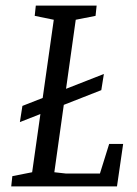

<svg xmlns="http://www.w3.org/2000/svg" viewBox="-20 -668 490 688"><path d="M51.2 -230.5 60.3 -288.5 352.2 -402.9 343 -345ZM20.2 0 24.2 -36.8 95.2 -50.8 172.7 -597.2 104.4 -611.2 108.3 -648H326.3L322.4 -611.2L251.4 -597.2L174.7 -50.8L216 -46.2H338.1L371.2 -152.3H421.3L399.2 0Z"/></svg>

Font: Faustina Light
Style: Italic
Weight: 300
Italic angle: -8°
Designer: Alfonso Garcia
Foundry: http://www.omnibus-type.com
Version: Version 1.200